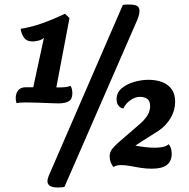

<svg xmlns="http://www.w3.org/2000/svg" viewBox="-20 -740 839 851"><path d="M235.7 91Q190.3 91 190.3 62.7Q190.3 53 196.3 38.7L524.3 -718Q529.3 -719 535.2 -719.5Q541 -720 551 -720Q575 -720 586.7 -714.3Q598.3 -708.7 598.3 -691Q598.3 -685 596.3 -675.8Q594.3 -666.7 589.3 -653.7L265.7 88.3Q263.7 89.3 254.5 90.2Q245.3 91 235.7 91ZM237.7 -281.7Q221.3 -282 196.8 -283Q172.3 -284 145.3 -285Q118.3 -286 94 -286Q84.3 -286 72.8 -285.3Q61.3 -284.7 53.3 -282.7Q49.7 -294 49.7 -305.3Q49.7 -326 60.7 -339.7Q71.7 -353.3 94.7 -353.3H127.3L174.7 -572.3Q164.7 -563.3 149.5 -559.8Q134.3 -556.3 124 -556.3Q97.7 -556.3 85.7 -574.3Q73.7 -592.3 71.7 -612.3Q115.3 -619 162.7 -635.3Q210 -651.7 268 -679L288 -660L229.7 -352.7H249.7Q265 -352.7 275.8 -354.7Q286.7 -356.7 292.3 -359.7Q296.7 -353.7 298.7 -344.7Q300.7 -335.7 300.7 -326Q300.7 -300.7 284.8 -291.2Q269 -281.7 237.7 -281.7ZM652.7 7.7Q627.3 7.7 602.7 3.7Q578 -0.3 556.3 -4.3Q534.7 -8.3 517 -8.3Q504 -8.3 496.2 -5.8Q488.3 -3.3 483.7 0.3Q476.3 -6.7 471.2 -19.7Q466 -32.7 466 -46.3Q466 -65 476.3 -78.7Q486.7 -92.3 503.7 -107.3L598 -189Q619.3 -206.7 632.3 -226.7Q645.3 -246.7 645.3 -269.3Q645.3 -292.7 632.7 -301.7Q620 -310.7 600.7 -310.7Q579.3 -310.7 558.5 -296.3Q537.7 -282 526.7 -259.3Q513.3 -261 505 -272Q496.7 -283 496.7 -299.7Q496.7 -328.7 518.3 -347.7Q540 -366.7 573 -376.5Q606 -386.3 638.7 -386.3Q671 -386.3 697.7 -376.5Q724.3 -366.7 740.3 -345.3Q756.3 -324 756.3 -289Q756.3 -251.7 736.8 -217.8Q717.3 -184 682.7 -160.3Q670.3 -152.7 652.7 -141.3Q635 -130 616 -118.2Q597 -106.3 580 -94.7Q601.7 -90.3 624.7 -87.8Q647.7 -85.3 666.7 -85.3Q685.7 -85.3 701.7 -88.5Q717.7 -91.7 728 -101Q736 -90.3 738.5 -79.5Q741 -68.7 741 -58Q741 -25.3 719.3 -8.8Q697.7 7.7 652.7 7.7Z"/></svg>

Font: Sansita Swashed Light
Style: Regular
Weight: 300
Designer: Pablo Cosgaya
Foundry: Omnibus-Type
Version: Version 1.003